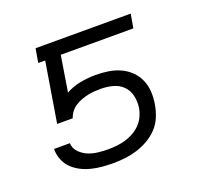

<svg xmlns="http://www.w3.org/2000/svg" viewBox="-98 -632 796 753"><g transform="rotate(-20 300.0 -256.0)"><path d="M255 8Q231 8 208 6Q185 4 163 -1.5Q141 -7 121.5 -17Q102 -27 86.5 -42Q71 -57 62.5 -78Q54 -99 54 -122L55 -124H120Q121 -102 136 -86.5Q151 -71 170 -63Q189 -55 211 -52.5Q233 -50 255 -50Q272 -50 290 -52Q308 -54 325.5 -59Q343 -64 359.5 -73Q376 -82 389.5 -95.5Q403 -109 411 -126Q419 -143 422 -160Q426 -186 420.5 -211Q415 -236 398 -253Q381 -270 356.5 -276.5Q332 -283 306 -283Q292 -283 278.5 -282Q265 -281 251.5 -278Q238 -275 224.5 -270Q211 -265 198.5 -257Q186 -249 177 -237Q168 -225 164 -212H99L140 -462H111L121 -520H518L508 -462H205L181 -313Q210 -329 242 -335Q274 -341 306 -341Q333 -341 359 -337Q385 -333 408 -322.5Q431 -312 449 -294.5Q467 -277 477 -254Q487 -231 488.5 -204.5Q490 -178 485 -151Q481 -127 471 -102.5Q461 -78 443 -59Q425 -40 401.5 -26.5Q378 -13 353.5 -5.5Q329 2 304 5Q279 8 255 8Z"/></g></svg>

Font: Iosevka SS04 Light Extended
Style: Italic
Weight: 300
Width: 7
Italic angle: -9°
Monospace: yes
Designer: Belleve Invis
Foundry: Belleve Invis
Version: Version 19.0.0; ttfautohint (v1.8.4)